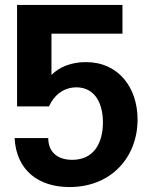

<svg xmlns="http://www.w3.org/2000/svg" viewBox="-20 -742 613 776"><path d="M327 -491C268 -491 219 -471 188 -439V-606H475V-722H49V-312H178C198 -357 237 -389 289 -389C361 -389 396 -328 396 -247C396 -165 360 -96 272 -96C213 -96 175 -127 175 -184H39C46 -53 136 14 261 14C430 14 536 -107 536 -259C536 -388 459 -491 327 -491Z"/></svg>

Font: Perun
Style: Bold
Weight: 700
Foundry: Copyright (c) Stefan Peev, Context Ltd, 2016
Version: Version 1.089